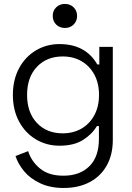

<svg xmlns="http://www.w3.org/2000/svg" viewBox="-20 -720 656 954"><path d="M540.5 -24.5 471.5 -29V-93.5H461.5Q436.5 -52 391.5 -24Q346.5 4 275.5 4Q211.2 4 158.2 -27.6Q105.2 -59.2 74.6 -116.4Q44 -173.5 44 -248.5Q44 -323.5 74.6 -380.6Q105.2 -437.8 158.2 -469.4Q211.2 -501 275.5 -501Q405 -501 463.5 -399.8H473.5V-487H540.5ZM291.8 -439.5Q212.2 -439.5 163.4 -387.9Q114.5 -336.2 114.5 -248.5Q114.5 -160.8 163.4 -109.1Q212.2 -57.5 291.8 -57.5Q344.2 -57.5 385 -81.1Q425.8 -104.8 448.9 -147.9Q472 -191 472 -248.5Q472 -306 448.9 -349.1Q425.8 -392.2 385 -415.9Q344.2 -439.5 291.8 -439.5ZM119.8 31Q136 82.2 179.1 117.6Q222.2 153 295.2 153Q376.5 153 424 106Q471.5 59 471.5 -29L540.5 -24.5Q540.5 49.2 510 103Q479.5 156.8 424.6 185.4Q369.8 214 296.5 214Q228.8 214 178.9 190.2Q129 166.5 99.2 130.2Q69.5 94 57 55.2ZM242 -640.8Q242 -666.8 259.2 -683.6Q276.5 -700.5 302.5 -700.5Q328.5 -700.5 345.8 -683.6Q363 -666.8 363 -640.8Q363 -614.8 345.8 -597.9Q328.5 -581 302.5 -581Q276.5 -581 259.2 -597.9Q242 -614.8 242 -640.8Z"/></svg>

Font: Space Grotesk Variable
Style: Regular
Weight: 400
Designer: Florian Karsten (Space Grotesk), Colophon Foundry (Space Mono)
Foundry: Florian Karsten
Version: Version 1.106